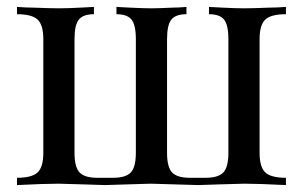

<svg xmlns="http://www.w3.org/2000/svg" viewBox="-20 -534 874 554"><path d="M729 -421V-93Q729 -52 745.5 -36.5Q762 -21 805 -21V0Q724 -4 685 -4Q674 -4 614 -2Q556 0 552 0Q545 0 483 -2Q423 -4 415 -4Q409 -4 349 -2Q291 0 283 0Q279 0 219 -2Q161 -4 149 -4Q110 -4 29 0V-21Q72 -21 88.5 -36.5Q105 -52 105 -93V-421Q105 -462 88.5 -477.5Q72 -493 29 -493V-514Q32 -514 38 -513.5Q44 -513 55 -512.5Q66 -512 76 -512Q128 -510 149 -510Q174 -510 212 -512Q250 -514 251 -514V-493Q220 -493 207.5 -477.5Q195 -462 195 -421V-93Q195 -52 209.5 -36.5Q224 -21 261 -21H306Q343 -21 357.5 -36.5Q372 -52 372 -93V-421Q372 -462 359.5 -477.5Q347 -493 316 -493V-514L355 -512Q394 -510 418 -510Q436 -510 478 -512Q487 -512 496.5 -512.5Q506 -513 511 -513.5Q516 -514 518 -514V-493Q487 -493 474.5 -477.5Q462 -462 462 -421V-93Q462 -52 476.5 -36.5Q491 -21 528 -21H573Q610 -21 624.5 -36.5Q639 -52 639 -93V-421Q639 -462 626.5 -477.5Q614 -493 583 -493V-514Q584 -514 622 -512Q660 -510 685 -510Q707 -510 757 -512Q768 -512 779 -512.5Q790 -513 796 -513.5Q802 -514 805 -514V-493Q762 -493 745.5 -477.5Q729 -462 729 -421Z"/></svg>

Font: Playfair Display
Style: Regular
Weight: 400
Designer: Claus Eggers S?rensen
Foundry: Claus Eggers S?rensen
Version: Version 1.003